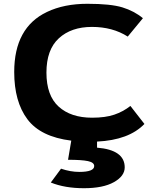

<svg xmlns="http://www.w3.org/2000/svg" viewBox="-20 -731 835 1013"><path d="M55 -351Q55 -586 228 -668Q318 -711 441 -711Q564 -711 626 -692Q688 -673 734 -635L654 -538Q574 -589 465 -589Q356 -589 290.5 -529Q225 -469 225 -348Q225 -227 289.5 -168.5Q354 -110 466 -110Q536 -110 583 -126Q630 -142 668 -172L742 -77Q660 8 492 16V48Q638 60 638 152Q638 198 581 230Q524 262 423 262Q322 262 248 232L302 159Q352 176 398 176Q477 176 477 145Q477 126 444 119Q411 112 339 112L356 11Q194 -9 124.5 -102Q55 -195 55 -351Z"/></svg>

Font: Fix15 Mono
Style: Bold
Weight: 700
Designer: Carrois Corporate & Edenspiekermann AG
Foundry: Carrois Corporate GbR & Edenspiekermann AG
Version: Version 3.206